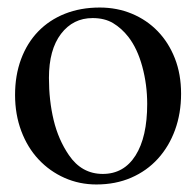

<svg xmlns="http://www.w3.org/2000/svg" viewBox="-20 -480 521 510"><path d="M461 -231Q461 -179 445 -135Q429 -91 399.5 -58.5Q370 -26 328.5 -8Q287 10 236 10Q191 10 151.5 -7.5Q112 -25 82.5 -56.5Q53 -88 36.5 -132Q20 -176 20 -228Q20 -280 36 -323Q52 -366 81.5 -396.5Q111 -427 152.5 -443.5Q194 -460 245 -460Q291 -460 330.5 -443.5Q370 -427 399 -397Q428 -367 444.5 -325Q461 -283 461 -231ZM371 -204Q371 -255 358 -303Q345 -351 321 -382Q303 -405 280.5 -418.5Q258 -432 226 -432Q174 -432 142 -390Q110 -348 110 -273Q110 -213 122.5 -161Q135 -109 163 -68Q197 -18 253 -18Q309 -18 340 -67Q371 -116 371 -204Z"/></svg>

Font: STIXGeneralUnicodeRegular
Style: Regular
Weight: 400
Designer: MicroPress Inc., with final additions and corrections provided by Coen Hoffman, Elsevier (retired)
Version: Version 1.1.0